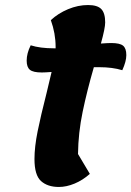

<svg xmlns="http://www.w3.org/2000/svg" viewBox="-20 -718 522 763"><path d="M482 -499Q482 -474 466 -439Q427 -451 374 -451H353Q326 -358 308.5 -274Q291 -190 290 -106L337 -27Q309 -2 276.5 11.5Q244 25 214 25Q169 25 143 1.5Q117 -22 117 -86Q117 -134 129.5 -196Q142 -258 165 -348L185 -432Q159 -430 146 -430Q112 -430 99 -440.5Q86 -451 86 -477Q86 -506 102 -538Q139 -526 195 -526H201V-532Q201 -585 182 -638Q211 -665 250.5 -681.5Q290 -698 330 -698Q367 -698 382.5 -682Q398 -666 398 -629Q398 -606 381 -545Q409 -547 422 -547Q456 -547 469 -536.5Q482 -526 482 -499Z"/></svg>

Font: Lemonada SemiBold
Style: Regular
Weight: 600
Designer: Mohamed Gaber (Arabic) Eduardo Tunni (Latin)
Foundry: Kief Type Foundry
Version: Version 3.006